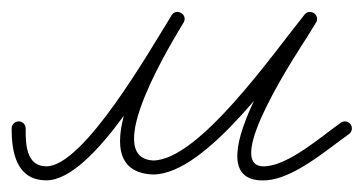

<svg xmlns="http://www.w3.org/2000/svg" viewBox="-32 -297 623 329"><path d="M-12 -77.1C-12 -77.1 -12 -77.1 -12 -77.1C-12.3 -35.2 -3.3 12 47.5 12C128.4 12 239.8 -189.7 282.4 -258.1C286.6 -264.8 283.5 -271.4 278.3 -274.5C273.2 -277.6 266 -277.4 261.9 -270.6C235.5 -226 98.4 -3.9 229.8 2C229.8 2 230 2 230.1 2C230.3 2 230.4 2 230.4 2C322.9 1.6 448.8 -182.9 508.6 -256.9C513.3 -262.8 510.4 -269.5 505.4 -273.1C500.3 -276.7 493.1 -277.2 489.1 -270.9C470.7 -241.6 289.7 19.4 423.7 12C470.9 9.4 527.7 -40.1 565.9 -67.2C571.3 -71 572.6 -78.5 568.8 -83.9C565 -89.3 557.5 -90.6 552.1 -86.8C552.1 -86.8 552.1 -86.8 552.1 -86.8C518.4 -62.9 463.2 -14.2 422.3 -12C343.6 -7.6 483.5 -216.3 493.8 -232.9C499.1 -241.5 504.2 -249.8 509.4 -258.1C513.4 -264.5 510.8 -270.9 506.2 -274.2C501.5 -277.6 494.6 -277.9 489.9 -272C436 -205.4 309 -22.4 230.3 -22C230.3 -22 230.4 -22 230.6 -22C230.7 -22 230.9 -22 230.9 -22C138.5 -26.1 266.5 -231.3 282.6 -258.4C286.6 -265.2 283.6 -271.6 278.5 -274.7C273.4 -277.8 266.2 -277.5 262.1 -270.8C225.3 -211.8 111.8 -12 47.5 -12C12.8 -12 11.8 -50 12 -76.9C12 -83.6 6.7 -89 0.1 -89C-6.6 -89 -12 -83.7 -12 -77.1Z"/></svg>

Font: FRB American Cursive Guidelines Arrows Light
Style: Italic
Weight: 300
Italic angle: -25°
Version: Version 2.0;Modular Font Editor K font №1